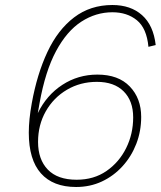

<svg xmlns="http://www.w3.org/2000/svg" viewBox="-20 -740 642 767"><path d="M284 7Q192 7 143.5 -47.5Q95 -102 95 -210Q95 -262 107 -328Q128 -444 169.5 -532.5Q211 -621 276 -670.5Q341 -720 429 -720Q502 -720 547.5 -679.5Q593 -639 602 -560L573 -553Q566 -627 527 -659Q488 -691 429 -691Q363 -691 305 -653.5Q247 -616 204 -536Q161 -456 138 -328L131 -288Q166 -360 229 -401Q292 -442 369 -442Q453 -442 498.5 -394.5Q544 -347 544 -273Q544 -216 524.5 -165.5Q505 -115 469.5 -76Q434 -37 387 -15Q340 7 284 7ZM286 -22Q355 -22 405.5 -57Q456 -92 484 -148.5Q512 -205 512 -271Q512 -337 474 -375Q436 -413 367 -413Q301 -413 247.5 -381.5Q194 -350 163 -295.5Q132 -241 132 -173Q132 -103 171 -62.5Q210 -22 286 -22Z"/></svg>

Font: Livvic Thin
Style: Italic
Weight: 250
Italic angle: -10°
Designer: Jacques Le Bailly, Baron von Fonthausen
Version: Version 1.001; ttfautohint (v1.8.2)